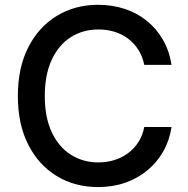

<svg xmlns="http://www.w3.org/2000/svg" viewBox="-20 -757 772 787"><path d="M382.3 9.8Q287.1 9.8 212.9 -35.2Q138.7 -80.1 95.9 -163.8Q53.2 -247.6 53.2 -363.3Q53.2 -479.5 95.9 -563.2Q138.7 -647 213.1 -692.1Q287.6 -737.3 382.3 -737.3Q439.9 -737.3 490.7 -720.7Q541.5 -704.1 581.3 -672.1Q621.1 -640.1 647.5 -594.7Q673.8 -549.3 683.1 -491.2H571.3Q564 -526.4 546.9 -553.2Q529.8 -580.1 504.6 -598.9Q479.5 -617.7 448.7 -627Q418 -636.2 383.3 -636.2Q319.8 -636.2 270 -604.5Q220.2 -572.8 191.9 -511.7Q163.6 -450.7 163.6 -363.3Q163.6 -275.9 192.1 -215.1Q220.7 -154.3 270.5 -122.8Q320.3 -91.3 383.3 -91.3Q417.5 -91.3 448.5 -100.8Q479.5 -110.4 504.6 -128.9Q529.8 -147.5 547.1 -174.3Q564.5 -201.2 571.3 -236.3H683.1Q674.8 -181.6 649.4 -136.7Q624 -91.8 584.2 -58.8Q544.4 -25.9 493.4 -8.1Q442.4 9.8 382.3 9.8Z"/></svg>

Font: Inter 16pt Medium
Style: Regular
Weight: 500
Version: Version 4.001;git-66647c0bb